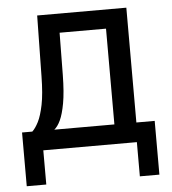

<svg xmlns="http://www.w3.org/2000/svg" viewBox="-51 -597 701 783"><g transform="rotate(-5 300.0 -205.0)"><path d="M27 140V-80H69Q82 -92 94.5 -116.5Q107 -141 116 -185Q125 -229 126 -301L130 -550H495V-80H570V140H490V0H107V140ZM159 -80H405V-472H215L213 -299Q212 -228 204 -184Q196 -140 184.5 -115.5Q173 -91 159 -80Z"/></g></svg>

Font: JetBrainsMono NFM
Style: Regular
Weight: 400
Monospace: yes
Designer: Philipp Nurullin, Konstantin Bulenkov
Foundry: JetBrains
Version: Version 2.304; ttfautohint (v1.8.4.7-5d5b);Nerd Fonts 3.3.0